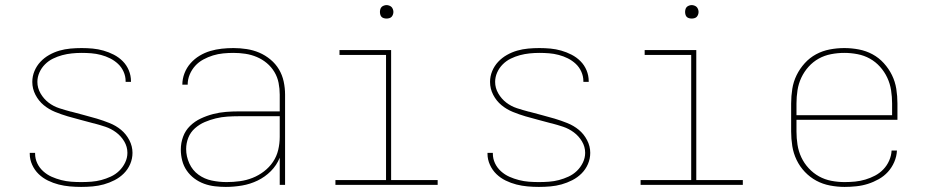

<svg xmlns="http://www.w3.org/2000/svg" viewBox="-20 -727 3640 755"><path d="M299 8Q277 8 254.5 6Q232 4 210.5 -1.5Q189 -7 168.5 -17Q148 -27 132 -42.5Q116 -58 106.5 -79Q97 -100 97 -122Q97 -123 97 -124Q97 -125 97 -126H118Q118 -125 118 -124.5Q118 -124 118 -123Q118 -103 126.5 -85Q135 -67 150 -53.5Q165 -40 183 -32Q201 -24 220.5 -19Q240 -14 259.5 -12.5Q279 -11 299 -11Q319 -11 339 -12.5Q359 -14 378 -19Q397 -24 415.5 -32.5Q434 -41 448.5 -55Q463 -69 472 -87.5Q481 -106 481 -126Q481 -150 468.5 -171Q456 -192 436.5 -206.5Q417 -221 394.5 -228.5Q372 -236 349 -242H348Q323 -249 297.5 -255.5Q272 -262 246.5 -269.5Q221 -277 196.5 -287Q172 -297 152 -313.5Q132 -330 119.5 -354Q107 -378 107 -405Q107 -427 115.5 -447.5Q124 -468 139 -484Q154 -500 173.5 -511Q193 -522 214 -528Q235 -534 257 -536Q279 -538 301 -538Q323 -538 344.5 -536Q366 -534 387 -528Q408 -522 427.5 -512Q447 -502 462.5 -486.5Q478 -471 486.5 -450.5Q495 -430 495 -408Q495 -407 495 -406.5Q495 -406 495 -405H474Q474 -405 474 -406Q474 -407 474 -408Q474 -427 466 -445Q458 -463 444 -476Q430 -489 413 -497.5Q396 -506 377 -511Q358 -516 339 -517.5Q320 -519 301 -519Q282 -519 262.5 -517Q243 -515 224.5 -510Q206 -505 188.5 -496.5Q171 -488 157 -474Q143 -460 135 -442Q127 -424 127 -405Q127 -381 139.5 -359.5Q152 -338 171 -323.5Q190 -309 213 -301.5Q236 -294 259 -288H260Q285 -281 310.5 -274.5Q336 -268 361 -260.5Q386 -253 411 -243Q436 -233 456 -216.5Q476 -200 488.5 -176Q501 -152 501 -126Q501 -103 492 -82Q483 -61 467 -45Q451 -29 430.5 -18.5Q410 -8 388.5 -2Q367 4 344.5 6Q322 8 299 8Z M868 8Q847 8 825 5.5Q803 3 782.5 -4.5Q762 -12 744.5 -25Q727 -38 714.5 -56Q702 -74 696.5 -95.5Q691 -117 691 -139Q691 -165 700 -189.5Q709 -214 727.5 -232Q746 -250 769.5 -261Q793 -272 818 -278.5Q843 -285 868.5 -287Q894 -289 920 -289H1080V-355Q1080 -378 1075.5 -401Q1071 -424 1059 -444Q1047 -464 1029 -479Q1011 -494 989.5 -503Q968 -512 945 -515.5Q922 -519 898 -519Q878 -519 857.5 -517Q837 -515 817.5 -509Q798 -503 779.5 -493Q761 -483 747.5 -468Q734 -453 726 -434Q718 -415 718 -394H697Q697 -417 705.5 -439Q714 -461 729.5 -478.5Q745 -496 765 -508Q785 -520 807 -526.5Q829 -533 852 -535.5Q875 -538 898 -538Q924 -538 950 -534Q976 -530 999.5 -520Q1023 -510 1043.5 -493Q1064 -476 1077 -454Q1090 -432 1095.5 -406.5Q1101 -381 1101 -355V0H1080V-107Q1068 -77 1045 -54Q1022 -31 993 -17Q964 -3 932 2.5Q900 8 868 8ZM871 -11Q897 -11 923 -14.5Q949 -18 973 -27.5Q997 -37 1018 -53Q1039 -69 1053.5 -90.5Q1068 -112 1074 -137.5Q1080 -163 1080 -189V-270H920Q897 -270 874 -268.5Q851 -267 828.5 -261.5Q806 -256 785 -247Q764 -238 746.5 -222.5Q729 -207 720.5 -185.5Q712 -164 712 -141Q712 -112 724.5 -84.5Q737 -57 760.5 -40Q784 -23 813 -17Q842 -11 871 -11Z M1299 0V-19H1498V-511H1315V-530H1518V-19H1701V0ZM1500 -654Q1495 -654 1489.5 -655.5Q1484 -657 1480.5 -660.5Q1477 -664 1475.5 -669.5Q1474 -675 1474 -680Q1474 -685 1475.5 -690.5Q1477 -696 1480.5 -699.5Q1484 -703 1489.5 -705Q1495 -707 1500 -707Q1505 -707 1510.5 -705Q1516 -703 1519.5 -699.5Q1523 -696 1525 -690.5Q1527 -685 1527 -680Q1527 -675 1525 -669.5Q1523 -664 1519.5 -660.5Q1516 -657 1510.5 -655.5Q1505 -654 1500 -654Z M2099 8Q2077 8 2054.5 6Q2032 4 2010.5 -1.5Q1989 -7 1968.5 -17Q1948 -27 1932 -42.5Q1916 -58 1906.5 -79Q1897 -100 1897 -122Q1897 -123 1897 -124Q1897 -125 1897 -126H1918Q1918 -125 1918 -124.5Q1918 -124 1918 -123Q1918 -103 1926.5 -85Q1935 -67 1950 -53.5Q1965 -40 1983 -32Q2001 -24 2020.5 -19Q2040 -14 2059.5 -12.5Q2079 -11 2099 -11Q2119 -11 2139 -12.5Q2159 -14 2178 -19Q2197 -24 2215.5 -32.5Q2234 -41 2248.5 -55Q2263 -69 2272 -87.5Q2281 -106 2281 -126Q2281 -150 2268.5 -171Q2256 -192 2236.5 -206.5Q2217 -221 2194.5 -228.5Q2172 -236 2149 -242H2148Q2123 -249 2097.5 -255.5Q2072 -262 2046.5 -269.5Q2021 -277 1996.5 -287Q1972 -297 1952 -313.5Q1932 -330 1919.5 -354Q1907 -378 1907 -405Q1907 -427 1915.5 -447.5Q1924 -468 1939 -484Q1954 -500 1973.5 -511Q1993 -522 2014 -528Q2035 -534 2057 -536Q2079 -538 2101 -538Q2123 -538 2144.5 -536Q2166 -534 2187 -528Q2208 -522 2227.5 -512Q2247 -502 2262.5 -486.5Q2278 -471 2286.5 -450.5Q2295 -430 2295 -408Q2295 -407 2295 -406.5Q2295 -406 2295 -405H2274Q2274 -405 2274 -406Q2274 -407 2274 -408Q2274 -427 2266 -445Q2258 -463 2244 -476Q2230 -489 2213 -497.5Q2196 -506 2177 -511Q2158 -516 2139 -517.5Q2120 -519 2101 -519Q2082 -519 2062.5 -517Q2043 -515 2024.5 -510Q2006 -505 1988.5 -496.5Q1971 -488 1957 -474Q1943 -460 1935 -442Q1927 -424 1927 -405Q1927 -381 1939.5 -359.5Q1952 -338 1971 -323.5Q1990 -309 2013 -301.5Q2036 -294 2059 -288H2060Q2085 -281 2110.5 -274.5Q2136 -268 2161 -260.5Q2186 -253 2211 -243Q2236 -233 2256 -216.5Q2276 -200 2288.5 -176Q2301 -152 2301 -126Q2301 -103 2292 -82Q2283 -61 2267 -45Q2251 -29 2230.5 -18.5Q2210 -8 2188.5 -2Q2167 4 2144.5 6Q2122 8 2099 8Z M2499 0V-19H2698V-511H2515V-530H2718V-19H2901V0ZM2700 -654Q2695 -654 2689.5 -655.5Q2684 -657 2680.5 -660.5Q2677 -664 2675.5 -669.5Q2674 -675 2674 -680Q2674 -685 2675.5 -690.5Q2677 -696 2680.5 -699.5Q2684 -703 2689.5 -705Q2695 -707 2700 -707Q2705 -707 2710.5 -705Q2716 -703 2719.5 -699.5Q2723 -696 2725 -690.5Q2727 -685 2727 -680Q2727 -675 2725 -669.5Q2723 -664 2719.5 -660.5Q2716 -657 2710.5 -655.5Q2705 -654 2700 -654Z M3301 8Q3273 8 3244 2.5Q3215 -3 3190 -16.5Q3165 -30 3145 -51Q3125 -72 3112.5 -98Q3100 -124 3095.5 -152.5Q3091 -181 3091 -210V-320Q3091 -349 3095.5 -377.5Q3100 -406 3112.5 -431.5Q3125 -457 3144.5 -478.5Q3164 -500 3189 -513.5Q3214 -527 3242.5 -532.5Q3271 -538 3300 -538Q3329 -538 3357.5 -532.5Q3386 -527 3411 -513.5Q3436 -500 3455.5 -478.5Q3475 -457 3487.5 -431.5Q3500 -406 3504.5 -377.5Q3509 -349 3509 -320V-256H3112V-210Q3112 -184 3116 -158Q3120 -132 3131 -108.5Q3142 -85 3160 -65.5Q3178 -46 3200.5 -33.5Q3223 -21 3249 -16Q3275 -11 3301 -11Q3322 -11 3342.5 -13Q3363 -15 3383 -21Q3403 -27 3421 -36.5Q3439 -46 3453.5 -61Q3468 -76 3476.5 -95.5Q3485 -115 3486 -135H3507Q3506 -112 3496.5 -90Q3487 -68 3471.5 -51Q3456 -34 3435.5 -22.5Q3415 -11 3393 -4Q3371 3 3347.5 5.5Q3324 8 3301 8ZM3112 -274H3488V-320Q3488 -346 3484 -372Q3480 -398 3469 -421.5Q3458 -445 3440.5 -464.5Q3423 -484 3400.5 -496.5Q3378 -509 3352 -514Q3326 -519 3300 -519Q3274 -519 3248 -514Q3222 -509 3199.5 -496.5Q3177 -484 3159.5 -464.5Q3142 -445 3131 -421.5Q3120 -398 3116 -372Q3112 -346 3112 -320Z"/></svg>

Font: Iosevka Curly Thin Extended
Style: Regular
Weight: 100
Width: 7
Monospace: yes
Designer: Belleve Invis
Foundry: Belleve Invis
Version: Version 11.1.0; ttfautohint (v1.8.3)